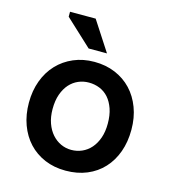

<svg xmlns="http://www.w3.org/2000/svg" viewBox="-110 -810 814 914"><g transform="rotate(15 297.5 -353.0)"><path d="M296.9 15.1Q239.7 15.1 193.4 -4.6Q147 -24.4 114 -59.8Q81.1 -95.2 63 -144.5Q44.9 -193.8 44.9 -252.9Q44.9 -312 63.2 -361.3Q81.5 -410.6 115 -446Q148.4 -481.4 194.8 -501.2Q241.2 -521 296.9 -521Q353 -521 399.7 -501.5Q446.3 -481.9 479.5 -446.8Q512.7 -411.6 531.2 -362.5Q549.8 -313.5 549.8 -253.9Q549.8 -193.8 532 -144.5Q514.2 -95.2 481.2 -59.6Q448.2 -23.9 401.4 -4.4Q354.5 15.1 296.9 15.1ZM296.9 -418.9Q269.5 -418.9 245.1 -408.4Q220.7 -397.9 202.1 -377.2Q183.6 -356.4 172.6 -325.4Q161.6 -294.4 161.6 -252.9Q161.6 -213.9 172.6 -183.1Q183.6 -152.3 202.4 -131.1Q221.2 -109.9 245.6 -98.6Q270 -87.4 296.9 -87.4Q325.2 -87.4 350.1 -98.4Q375 -109.4 393.6 -130.6Q412.1 -151.9 422.9 -182.6Q433.6 -213.4 433.6 -252.9Q433.6 -294.4 422.9 -325.7Q412.1 -356.9 393.8 -377.7Q375.5 -398.4 350.3 -408.7Q325.2 -418.9 296.9 -418.9ZM252.9 -575.2 122.1 -696.8V-721.2H248.5L343.3 -575.2Z"/></g></svg>

Font: Twentytwelve Slab
Style: TwentytwelveSlab
Weight: 700
Designer: Domenico Catapano
Version: Version 1.00 2012